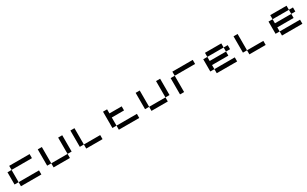

<svg xmlns="http://www.w3.org/2000/svg" viewBox="419 -2985 8161 5096"><g transform="rotate(-30 4500.0 -437.5)"><path d="M250 -125V-750H875V-625H125V-250H875V-125Z M1250 -125V-750H1125V-250H1875V-750H1750V-125Z M2250 -750V-125H2750V-250H2125V-750Z M3250 -625H3625V-500H3250V-125H3875V-250H3125V-750H3250Z M4250 -125V-750H4125V-250H4875V-750H4750V-125Z M5125 -125V-625H5875V-750H5250V-125Z M6750 -750H6250V-375H6750ZM6875 -500H6250V-125H6875V-250H6125V-625H6875Z M7250 -750V-125H7750V-250H7125V-750Z M8750 -750H8250V-375H8750ZM8875 -500H8250V-125H8875V-250H8125V-625H8875Z"/></g></svg>

Font: Picon
Style: Regular
Weight: 400
Designer: yne
Foundry: yne
Version: Version 21.02.27; git-deadbeef-release